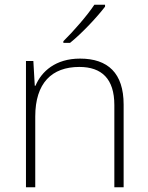

<svg xmlns="http://www.w3.org/2000/svg" viewBox="-20 -786 622 806"><path d="M421 -758V-766H376C348 -723 287 -653 246 -613V-606H274C326 -648 388 -715 421 -758ZM316 -540C213 -540 154 -486 129 -426H126L120 -530H89V0H128V-297C128 -437 197 -505 313 -505C407 -505 460 -455 460 -345V0H499V-347C499 -479 433 -540 316 -540Z"/></svg>

Font: Noto Sans Georgian ExtraLight
Style: Regular
Weight: 200
Designer: Monotype Design Team, Akaki Razmadze
Foundry: Google LLC
Version: Version 2.005